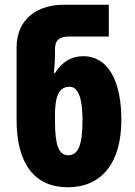

<svg xmlns="http://www.w3.org/2000/svg" viewBox="-20 -780 570 810"><path d="M266 10C408 10 492 -92 492 -274C492 -443 433 -543 332 -543C281 -543 242 -519 212 -472H207C212 -517 212 -537 212 -558V-574C212 -613 235 -626 271 -626H439V-760H248C143 -760 50 -704 50 -580V-274C50 -89 126 10 266 10ZM268 -125C228 -125 212 -168 212 -268V-297C212 -375 230 -414 273 -414C312 -414 328 -361 328 -274C328 -173 312 -125 268 -125Z"/></svg>

Font: Noto Sans Georgian ExtraCondensed Black
Style: Regular
Weight: 900
Width: 2
Designer: Monotype Design Team, Akaki Razmadze
Foundry: Google LLC
Version: Version 2.005